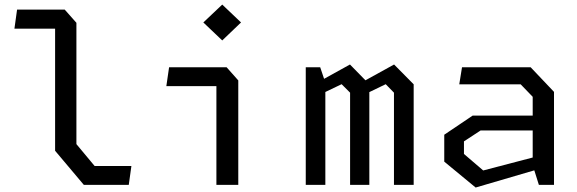

<svg xmlns="http://www.w3.org/2000/svg" viewBox="-20 -807 2520 838"><path d="M346 0H542L553.5 -82.5H393L313.5 -178V-707.5L262.5 -765H54.5L43 -682H220.5V-149Z M950 -630.5 1032 -709 950 -787 867.5 -709ZM924.5 0H1020V-456L969 -513.5H718L706 -431H924.5Z M1314.5 0H1400V-405.5L1471 -439.5L1508 -402.5V0H1592V-405L1663.5 -439.5L1699.5 -402.5V0H1785.5V-439L1700 -525.5L1575 -456.5L1507.5 -525.5L1394.5 -463L1377.5 -513.5H1314.5Z M2056 11.5 2312 -63.5 2332 0H2398V-406L2296 -513.5H1996.5L1984.5 -439H2252.5L2305 -384.5V-302.5H2043L1919 -219V-101.5ZM2089 -63 2005 -135V-190L2077.5 -237.5H2305V-119.5Z"/></svg>

Font: FontWithASyntaxHighlighterNightOwl
Style: Regular
Weight: 400
Designer: Riley Cran & the Lettermatic Team
Foundry: Lettermatic
Version: Version 1.000 (FontWithASyntaxHighlighterNightOwl)